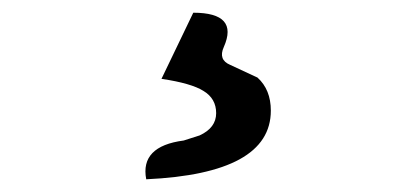

<svg xmlns="http://www.w3.org/2000/svg" viewBox="-20 -23 654 302"><path d="M210 259Q200 207 269 198L294 190Q320 178 320 155Q320 132 300 120Q281 108 234 101L284 -3Q356 -3 332 51Q323 71 342 79L385 99Q406 118 406 151Q406 250 210 259Z"/></svg>

Font: Swei Half Moon CJK TC
Style: Medium
Weight: 500
Version: Version 2.125